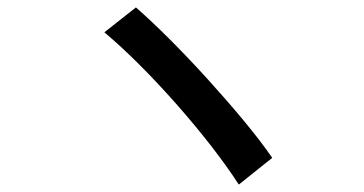

<svg xmlns="http://www.w3.org/2000/svg" viewBox="-20 -602 980 517"><path d="M539 -389C471 -464 400 -535 346 -582L261 -515C383 -413 542 -231 623 -105L668 -141L713 -177C672 -237 607 -314 539 -389Z"/></svg>

Font: GenSekiGothic2 TW M
Style: Regular
Weight: 500
Version: Version 2.100;PS 2.1;hotconv 16.6.51;makeotf.lib2.5.65220 DE